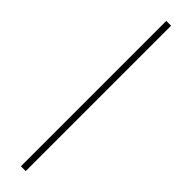

<svg xmlns="http://www.w3.org/2000/svg" viewBox="-355 -774 960 960"><g transform="rotate(45 125.0 -294.0)"><path d="M108 220V-808H142V220Z"/></g></svg>

Font: Encode Sans SC Expanded Thin
Style: Regular
Weight: 250
Width: 7
Designer: Multiple Designers
Foundry: Impallari Type
Version: Version 3.002